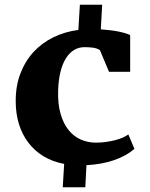

<svg xmlns="http://www.w3.org/2000/svg" viewBox="-20 -685 633 811"><path d="M251 7.3Q201.2 -2 163.1 -25.4Q125 -48.8 99.1 -83.3Q73.2 -117.7 59.8 -161.6Q46.4 -205.6 46.4 -256.3Q45.9 -321.8 66.2 -374.5Q86.4 -427.2 121.8 -465.6Q157.2 -503.9 205.8 -527.6Q254.4 -551.3 311 -558.6L317.4 -665H411.6L405.8 -561Q425.3 -559.6 444.1 -557.4Q462.9 -555.2 479.2 -552Q495.6 -548.8 508.5 -544.9Q521.5 -541 529.8 -536.6V-381.8H440.4L401.9 -473.6Q388.2 -481.9 370.6 -483.9Q353 -485.8 337.4 -485.8Q312.5 -485.8 292.5 -473.6Q272.5 -461.4 258.1 -438.2Q243.7 -415 235.4 -381.3Q227.1 -347.7 225.6 -304.7Q223.6 -245.6 236.1 -203.4Q248.5 -161.1 270.8 -134.3Q293 -107.4 322.5 -95Q352.1 -82.5 384.8 -82.5Q406.7 -82.5 427.7 -85.4Q448.7 -88.4 466.6 -93Q484.4 -97.7 498.8 -104Q513.2 -110.4 522 -117.2L547.9 -56.2Q512.7 -25.9 461.2 -8.3Q409.7 9.3 345.2 12.7L340.3 106H245.1Z"/></svg>

Font: Merriweather
Style: Heavy
Weight: 900
Version: Version 1.003